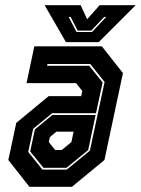

<svg xmlns="http://www.w3.org/2000/svg" viewBox="-20 -718 542 738"><path d="M93 0 12 -103 42.5 -245.5 167 -348.5H292L296.5 -368L272.5 -398.5H82L112 -540H371.5L452.5 -437L381.5 -103L256.5 0ZM143 -66H236.5L325.5 -139L382 -403L327 -472H162.5L161 -465H323L374.5 -401L349 -283H180.5L107.5 -223L88.5 -134ZM147 -73 96 -136 114 -220.5 181 -276H347.5L319 -141L235.5 -73ZM192 -141.5H217.5L254.5 -172L263 -212H197L171.5 -191L167.5 -172ZM233.5 -556 151.5 -698H290L315 -644L363 -698H501.5L359.5 -556ZM274 -595H333.5L388.5 -653H380.5L331 -600.5H278.5L251.5 -653H244Z"/></svg>

Font: Tourney Condensed ExtraBold
Style: Italic
Weight: 800
Width: 3
Italic angle: -12°
Designer: Tyler Finck
Foundry: Etcetera Type Co
Version: Version 1.010; ttfautohint (v1.8.3)